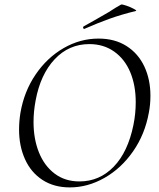

<svg xmlns="http://www.w3.org/2000/svg" viewBox="-20 -804 691 836"><path d="M63 -240Q63 -276 69 -313Q85 -406 135 -479.5Q185 -553 257 -594.5Q329 -636 409 -636Q480 -636 531 -603.5Q582 -571 608.5 -514.5Q635 -458 635 -387Q635 -348 628 -313Q611 -219 559.5 -145Q508 -71 435 -29.5Q362 12 284 12Q215 12 165 -20.5Q115 -53 89 -110.5Q63 -168 63 -240ZM561 -260Q571 -309 571 -359Q571 -433 547 -490Q523 -547 477 -579.5Q431 -612 369 -612Q280 -612 218 -546Q156 -480 135 -366Q126 -318 126 -273Q126 -199 149.5 -140.5Q173 -82 218 -48Q263 -14 326 -14Q413 -14 475 -78Q537 -142 561 -260ZM347 -678Q343 -678 342 -682.5Q341 -687 344 -689Q377 -707 453 -751Q471 -763 484.5 -771Q498 -779 507 -784Q511 -786 530 -779.5Q549 -773 563.5 -765Q578 -757 571 -756Q509 -741 457.5 -722.5Q406 -704 349 -679Z"/></svg>

Font: Cormorant Garamond
Style: Italic
Weight: 400
Italic angle: -10°
Designer: Christian Thalmann (Catharsis Fonts)
Foundry: Catharsis Fonts
Version: Version 4.000